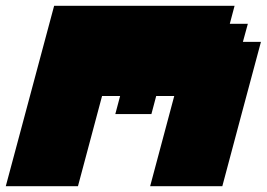

<svg xmlns="http://www.w3.org/2000/svg" viewBox="-20 -645 924 665"><path d="M500 0H750Q772 -83 816.7 -250Q861.3 -417 883.8 -500H821.3L838.4 -562.5H775.9L792.5 -625H167.5Q139.6 -520.5 83.7 -312.3Q27.8 -104 0 0H250L333.5 -312.5H396L379.4 -250H504.4L521 -312.5H583.5Z"/></svg>

Font: Faithful 32x
Style: BoldOblique
Weight: 400
Foundry: Faithful Resource Pack
Version: Version 1.0; January 27, 2023